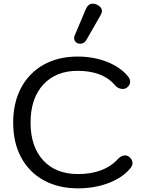

<svg xmlns="http://www.w3.org/2000/svg" viewBox="-20 -1019 796 1049"><path d="M52 -349Q52 -458 95.5 -539.5Q139 -621 218.5 -665.5Q298 -710 404 -710Q493 -710 567.5 -680Q642 -650 682 -598Q691 -586 691 -572Q691 -554 673 -540Q663 -533 650 -533Q639 -533 628 -538Q617 -543 610 -551Q544 -632 404 -632Q285 -632 216 -556.5Q147 -481 147 -349Q147 -218 216 -143Q285 -68 406 -68Q478 -68 533 -89Q588 -110 623 -149Q643 -170 663 -170Q676 -170 687 -161Q704 -146 704 -128Q704 -115 694 -102Q653 -50 576 -20Q499 10 406 10Q299 10 219 -34Q139 -78 95.5 -159Q52 -240 52 -349ZM385 -811Q385 -818 388 -825L448 -967Q461 -999 487 -999Q497 -999 511 -993Q537 -979 537 -959Q537 -949 530 -937L451 -799Q439 -780 418 -780Q410 -780 403 -783Q385 -792 385 -811Z"/></svg>

Font: Kodchasan Medium
Style: Regular
Weight: 500
Designer: Katatrad Aksorn Co.,Ltd.
Foundry: Cadson Demak Co.,Ltd.
Version: Version 1.000; ttfautohint (v1.6)